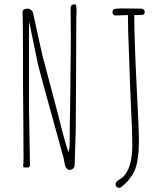

<svg xmlns="http://www.w3.org/2000/svg" viewBox="-20 -799 782 916"><path d="M160.2 -496.1Q172.9 -442.9 283.2 -45.9L286.1 -31.2Q289.1 -14.6 290 -11.7Q292 -2.9 297.9 4.2Q303.7 11.2 311 11.2Q336.4 11.2 336.4 -18.1Q336.4 -37.6 338.9 -97.2Q341.3 -156.7 341.3 -175.8Q341.3 -254.9 342.8 -411.6L343.8 -648.9V-712.9L344.7 -729Q345.2 -737.3 345.2 -749.5Q345.2 -778.8 337.4 -778.8Q320.3 -778.8 316.9 -765.1L317.9 -624Q317.9 -581.1 317.4 -546.9L316.4 -469.2Q316.4 -398.4 314.5 -295.4Q312.5 -191.9 312.5 -121.1Q312.5 -86.4 306.2 -73.2Q284.7 -138.2 254.4 -263.2Q185.1 -522 182.1 -535.2Q173.8 -570.8 158.7 -641.1L153.8 -664.1Q139.6 -728.5 137.2 -738.8Q135.3 -745.6 127.9 -751.7Q120.6 -757.8 114.3 -757.8Q100.1 -757.8 93.8 -753.4Q87.4 -749 87.4 -736.8Q87.4 -731 87.9 -726.6Q88.4 -721.7 88.4 -715.8L89.4 -621.6Q89.8 -579.6 89.8 -526.9V-396Q89.8 -337.9 91.3 -222.2L92.3 -47.9Q92.3 -15.1 90.3 -7.8L93.3 0H116.2L123 -7.8Q123 -45.4 120.6 -150.4Q118.2 -255.4 118.2 -293V-654.8Q118.2 -683.6 119.1 -696.3Q154.8 -519.5 160.2 -496.1ZM552.2 97.2Q577.6 80.1 594.2 59.1Q611.3 38.1 620.8 17.8Q630.4 -2.4 635.3 -31.2Q640.1 -58.6 641.4 -82Q642.6 -105.5 642.6 -148.9Q642.6 -173.3 631.8 -389.6Q620.6 -615.2 620.6 -727.1H643.1Q659.7 -727.1 665 -729.7Q670.4 -732.4 670.4 -742.2Q670.4 -748.5 665.8 -753.2Q661.1 -757.8 654.3 -757.8Q621.1 -757.8 601.1 -758.3L563 -758.8Q533.7 -758.8 525.4 -755.4Q516.6 -752 516.6 -740.2Q516.6 -734.4 520.5 -729.7Q524.4 -725.1 530.3 -725.1L560.1 -726.1L590.3 -727.1Q590.3 -658.2 595.2 -546.4L595.7 -534.7Q600.6 -388.7 600.6 -391.1Q601.6 -351.6 606.4 -255.9Q611.3 -164.6 611.3 -107.9Q611.3 1 567.4 44.9Q564 48.3 555.2 53.7Q543.9 61 537.8 66.9Q531.7 72.8 531.2 78.1Q531.2 97.2 552.2 97.2Z"/></svg>

Font: Amatica SC
Style: Regular
Weight: 400
Version: Version 2.000